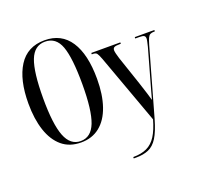

<svg xmlns="http://www.w3.org/2000/svg" viewBox="-159 -895 1333 1299"><g transform="rotate(-20 507.5 -246.0)"><path d="M291 10Q208 10 153.5 -36Q99 -82 71.5 -165Q44 -248 44 -359Q44 -530 106 -627.5Q168 -725 292 -725Q413 -725 475.5 -630Q538 -535 538 -358Q538 -245 509.5 -162Q481 -79 425.5 -34.5Q370 10 291 10ZM291 0Q366 0 399 -85Q432 -170 432 -358Q432 -547 401.5 -631Q371 -715 292 -715Q215 -715 182.5 -631Q150 -547 150 -358Q150 -172 183.5 -86Q217 0 291 0ZM587 223Q646 223 686 204Q726 185 753 142.5Q780 100 800 29L618 -472Q605 -506 597 -516Q589 -526 568 -526H561V-536H770V-526H764Q732 -526 722 -520Q712 -514 712 -500Q712 -490 716 -474.5Q720 -459 726 -439L796 -232Q814 -178 823 -148Q832 -118 838 -97Q845 -121 853.5 -154Q862 -187 872 -220L935 -444Q939 -462 942.5 -476.5Q946 -491 946 -500Q946 -514 937.5 -520Q929 -526 901 -526H874V-536H1015V-526H1010Q992 -526 981.5 -520.5Q971 -515 964 -499.5Q957 -484 948 -454L811 30Q787 114 759.5 157.5Q732 201 694.5 217Q657 233 606 233H587Z"/></g></svg>

Font: Noto Serif Display ExtraCondensed Medium
Style: Regular
Weight: 500
Width: 2
Designer: Monotype Design Team
Foundry: Monotype Imaging Inc.
Version: Version 2.009